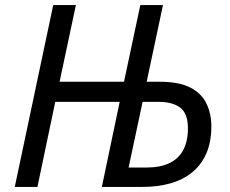

<svg xmlns="http://www.w3.org/2000/svg" viewBox="-20 -734 903 754"><path d="M38 0 189 -714H278L214 -413H467L531 -714H620L556 -413H606Q684 -413 728.5 -389.5Q773 -366 791.5 -326Q810 -286 810 -238Q810 -177 790.5 -132Q771 -87 735 -57.5Q699 -28 649.5 -14Q600 0 540 0H380L450 -334H197L127 0ZM553 -76Q609 -76 645.5 -93.5Q682 -111 700 -145.5Q718 -180 718 -230Q718 -288 688 -311Q658 -334 603 -334H540L485 -76Z"/></svg>

Font: Noto Sans Display
Style: Italic
Weight: 400
Italic angle: -12°
Designer: Monotype Design Team
Foundry: Monotype Imaging Inc.
Version: Version 2.003